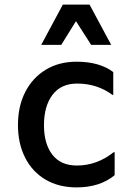

<svg xmlns="http://www.w3.org/2000/svg" viewBox="-20 -802 580 834"><path d="M58 -259Q58 -340 89.5 -402Q121 -464 178.5 -499Q236 -534 313 -534Q412 -534 472 -489V-390H468Q402 -439 315 -439Q245 -439 208 -390Q171 -341 171 -258Q171 -177 207.5 -130Q244 -83 314 -83Q401 -83 474 -141H478V-41Q414 12 313 12Q235 12 177.5 -22Q120 -56 89 -117.5Q58 -179 58 -259ZM253 -782H369L463 -607H376L310 -710L246 -607H159Z"/></svg>

Font: Amiko SemiBold
Style: Regular
Weight: 600
Designer: Pablo Impallari, Rodrigo Fuenzalida, Andres Torresi
Foundry: Impallari Type
Version: Version 1.001; ttfautohint (v1.3)